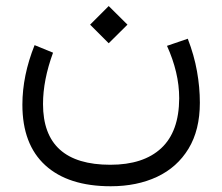

<svg xmlns="http://www.w3.org/2000/svg" viewBox="-20 -406 747 645"><path d="M282.7 -323.2 345.2 -385.7 408.2 -323.2 345.2 -260.7ZM541 -252 610.8 -275.9Q632.3 -220.2 641.8 -166.5Q651.4 -112.8 651.4 -61Q651.4 30.8 613.3 93.5Q575.2 156.2 507.6 188Q439.9 219.7 352.1 219.7Q209.5 219.7 132.3 149.4Q55.2 79.1 55.2 -54.2Q55.2 -151.9 96.2 -254.4L158.2 -229Q124.5 -137.2 124.5 -56.6Q124.5 147.5 350.6 147.5Q461.9 147.5 521.7 91.8Q581.5 36.1 582 -75.7Q582 -119.6 571.5 -163.8Q561 -208 541 -252Z"/></svg>

Font: Vazir Light FD
Style: Light-FD
Weight: 300
Designer: Saber Rastikerdar
Foundry: Saber Rastikerdar
Version: Version 30.1.0